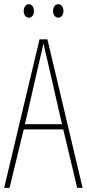

<svg xmlns="http://www.w3.org/2000/svg" viewBox="-20 -903 417 923"><path d="M94 -850C94 -833 103 -818 119 -818C133 -818 143 -831 143 -850C143 -869 133 -883 119 -883C103 -883 94 -867 94 -850ZM235 -851C235 -833 245 -818 260 -818C275 -818 285 -832 285 -851C285 -870 274 -883 260 -883C245 -883 235 -868 235 -851ZM351 0H377L208 -714H170L0 0H26L94 -281H284ZM208 -612 278 -306H100L170 -612C178 -646 183 -666 189 -695C195 -666 200 -645 208 -612Z"/></svg>

Font: Noto Sans Malayalam ExtraCondensed Thin
Style: Regular
Weight: 100
Width: 2
Designer: Jelle Bosma - Monotype Design Team
Foundry: Monotype Imaging Inc.
Version: Version 2.104